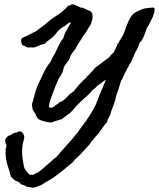

<svg xmlns="http://www.w3.org/2000/svg" viewBox="-20 -769 757 915"><path d="M420.9 -695.3Q421.9 -682.6 418.9 -673.8Q416 -665 414.1 -656.2Q409.2 -646.5 405.3 -641.6Q401.4 -636.7 398.4 -629.9Q395.5 -626 393.6 -622.1Q391.6 -618.2 389.6 -615.2Q386.7 -610.4 382.8 -606.4Q378.9 -602.5 376 -597.7Q373 -592.8 370.6 -588.4Q368.2 -584 365.2 -579.1Q360.4 -572.3 356 -565.4Q351.6 -558.6 347.7 -550.8Q345.7 -546.9 343.3 -543.9Q340.8 -541 339.8 -536.1Q335 -530.3 328.6 -522.5Q322.3 -514.6 318.4 -506.8Q315.4 -502 313.5 -495.1Q310.5 -486.3 308.1 -482.9Q305.7 -479.5 303.7 -476.6Q297.9 -468.8 291.5 -460.4Q285.2 -452.1 282.2 -441.4Q279.3 -424.8 271.5 -413.1Q263.7 -401.4 256.8 -387.7Q251 -374 244.6 -359.4Q238.3 -344.7 233.4 -330.1Q227.5 -312.5 221.2 -295.9Q214.8 -279.3 212.9 -259.8Q220.7 -252 231 -257.3Q241.2 -262.7 246.1 -268.6Q255.9 -272.5 261.7 -280.3Q280.3 -288.1 292 -299.3Q303.7 -310.5 316.4 -324.2Q322.3 -325.2 325.2 -329.1Q328.1 -333 333 -335Q344.7 -352.5 359.9 -368.7Q375 -384.8 390.6 -398.4Q392.6 -403.3 396.5 -406.2Q400.4 -409.2 404.3 -413.1Q411.1 -419.9 417 -427.2Q422.9 -434.6 430.7 -442.4Q433.6 -447.3 438.5 -450.2Q443.4 -453.1 446.3 -455.1Q448.2 -457 450.7 -459Q453.1 -460.9 456.1 -462.9Q465.8 -470.7 477.5 -479Q489.3 -487.3 499 -495.1Q503.9 -501 509.3 -507.3Q514.6 -513.7 521.5 -518.6Q526.4 -529.3 531.2 -538.6Q536.1 -547.9 540 -558.6Q547.9 -568.4 551.8 -578.1Q567.4 -600.6 572.8 -616.7Q578.1 -632.8 583.5 -647Q588.9 -661.1 595.2 -674.3Q601.6 -687.5 613.3 -701.2Q621.1 -708 631.8 -713.4Q642.6 -718.8 653.3 -723.6Q667 -729.5 682.6 -730.5Q698.2 -731.4 710.9 -733.4Q716.8 -731.4 716.8 -726.6Q716.8 -721.7 715.8 -713.9Q715.8 -707 712.4 -701.2Q709 -695.3 709 -690.4Q693.4 -656.2 678.7 -632.8Q674.8 -622.1 671.9 -612.8Q668.9 -603.5 664.1 -592.8Q662.1 -588.9 659.7 -584.5Q657.2 -580.1 655.3 -576.2Q653.3 -572.3 649.9 -569.8Q646.5 -567.4 644.5 -563.5Q642.6 -557.6 641.1 -553.2Q639.6 -548.8 637.7 -543.9Q635.7 -540 633.8 -536.1Q631.8 -532.2 629.9 -528.3Q623 -517.6 621.1 -511.7Q619.1 -505.9 617.2 -501Q612.3 -493.2 608.9 -482.9Q605.5 -472.7 598.6 -464.8Q592.8 -455.1 592.8 -453.1Q592.8 -451.2 590.8 -449.2Q584 -439.5 584 -438Q584 -436.5 583 -434.6Q573.2 -418 568.8 -406.2Q564.5 -394.5 556.6 -382.8Q550.8 -365.2 545.4 -346.7Q540 -328.1 533.2 -311.5Q531.2 -295.9 526.4 -283.2Q521.5 -270.5 516.6 -255.9Q508.8 -238.3 505.9 -223.6Q500 -210.9 495.6 -203.1Q491.2 -195.3 489.3 -185.5Q479.5 -177.7 475.6 -168Q471.7 -166 469.2 -161.6Q466.8 -157.2 463.9 -152.3Q461.9 -150.4 460 -148.9Q458 -147.5 457 -142.6Q442.4 -125 429.7 -110.8Q417 -96.7 406.2 -80.1Q395.5 -69.3 385.3 -57.6Q375 -45.9 364.3 -34.2Q353.5 -24.4 343.3 -14.6Q333 -4.9 325.2 5.9Q314.5 13.7 304.7 22Q294.9 30.3 286.1 38.1Q270.5 49.8 258.3 59.6Q246.1 69.3 233.4 78.1Q218.8 87.9 205.1 95.2Q191.4 102.5 177.7 112.3Q168 116.2 164.1 117.7Q160.2 119.1 155.3 121.1Q150.4 122.1 145 124Q139.6 126 135.7 126Q130.9 123 128.9 124Q127 125 125 124Q118.2 121.1 116.2 121.6Q114.3 122.1 112.3 122.1Q107.4 121.1 104 118.7Q100.6 116.2 95.7 114.3Q90.8 112.3 87.4 111.8Q84 111.3 80.1 108.4Q72.3 98.6 64 96.2Q55.7 93.8 48.8 88.9Q46.9 86.9 44.4 84.5Q42 82 39.1 80.1Q35.2 77.1 33.2 73.7Q31.2 70.3 29.3 65.4Q27.3 60.5 27.3 56.6Q27.3 52.7 25.4 47.9Q18.6 28.3 12.7 6.3Q6.8 -15.6 6.8 -39.1V-57.6Q7.8 -62.5 9.3 -66.4Q10.7 -70.3 10.7 -75.2Q10.7 -78.1 9.3 -80.6Q7.8 -83 6.8 -85.9Q5.9 -89.8 4.9 -96.2Q3.9 -102.5 5.9 -106.4Q6.8 -108.4 11.2 -113.8Q15.6 -119.1 18.6 -121.1Q30.3 -124 36.1 -128.9Q42 -133.8 49.8 -136.7Q56.6 -134.8 61 -138.2Q65.4 -141.6 71.3 -142.6Q83 -144.5 90.8 -131.3Q98.6 -118.2 93.8 -103.5Q91.8 -96.7 89.8 -89.4Q87.9 -82 86.9 -74.2Q85 -60.5 85.4 -42.5Q85.9 -24.4 87.9 -10.7Q89.8 -1 91.8 11.7Q93.8 24.4 96.7 33.2Q106.4 49.8 122.1 64.5Q124 63.5 128.9 63.5Q133.8 63.5 136.7 64.5Q146.5 59.6 151.4 57.1Q156.2 54.7 161.1 52.7Q177.7 41 196.8 23.4Q215.8 5.9 232.4 -7.8Q248 -18.6 259.8 -33.2Q265.6 -41 272.5 -48.8Q279.3 -56.6 287.1 -64.5Q294.9 -74.2 303.2 -83Q311.5 -91.8 319.3 -100.6Q327.1 -110.4 335 -119.6Q342.8 -128.9 350.6 -137.7Q358.4 -151.4 366.2 -160.6Q374 -169.9 380.9 -181.6Q389.6 -191.4 396.5 -202.6Q403.3 -213.9 411.1 -224.6Q420.9 -240.2 429.2 -255.4Q437.5 -270.5 444.3 -290Q448.2 -300.8 451.7 -309.6Q455.1 -318.4 459 -328.1Q464.8 -342.8 472.2 -358.4Q479.5 -374 484.4 -389.6Q473.6 -382.8 465.8 -376Q458 -369.1 447.3 -363.3Q440.4 -355.5 433.1 -349.1Q425.8 -342.8 418 -336.9Q406.2 -321.3 391.6 -309.1Q377 -296.9 363.3 -283.2Q348.6 -269.5 336.4 -254.9Q324.2 -240.2 309.6 -226.6Q305.7 -225.6 299.8 -219.7Q292 -215.8 285.6 -209.5Q279.3 -203.1 269.5 -199.2Q267.6 -198.2 264.6 -198.2Q261.7 -198.2 258.8 -196.3Q254.9 -195.3 252.4 -194.3Q250 -193.4 245.1 -192.4Q240.2 -191.4 235.4 -189Q230.5 -186.5 225.6 -185.5Q216.8 -184.6 203.6 -187.5Q190.4 -190.4 180.7 -193.4Q175.8 -195.3 171.9 -196.8Q168 -198.2 164.1 -201.2Q157.2 -206.1 154.3 -213.9Q151.4 -221.7 146.5 -230.5Q143.6 -235.4 140.1 -239.7Q136.7 -244.1 134.8 -249Q135.7 -253.9 133.8 -259.3Q131.8 -264.6 132.8 -271.5Q132.8 -276.4 134.3 -280.3Q135.7 -284.2 137.7 -289.1Q138.7 -293.9 139.6 -298.3Q140.6 -302.7 142.6 -307.6Q145.5 -322.3 149.9 -335.4Q154.3 -348.6 159.2 -361.3Q175.8 -396.5 188.5 -423.3Q201.2 -450.2 219.7 -472.7Q225.6 -485.4 230 -494.1Q234.4 -502.9 240.2 -510.7Q250 -532.2 259.3 -551.8Q268.6 -571.3 282.2 -587.9Q288.1 -610.4 298.3 -627Q308.6 -643.6 318.4 -663.1Q307.6 -661.1 299.8 -653.8Q292 -646.5 282.2 -641.6Q260.7 -628.9 248 -610.8Q235.4 -592.8 216.8 -581.1Q206.1 -572.3 200.7 -567.9Q195.3 -563.5 190.4 -558.6Q181.6 -558.6 173.8 -555.2Q166 -551.8 158.7 -548.3Q151.4 -544.9 142.6 -543Q133.8 -541 123 -543.9Q119.1 -542 114.7 -542.5Q110.4 -543 105.5 -544.9Q101.6 -546.9 98.6 -549.3Q95.7 -551.8 90.8 -551.8Q84 -555.7 81.5 -566.4Q79.1 -577.1 83 -585.9Q93.8 -592.8 107.4 -597.7Q115.2 -601.6 121.6 -605Q127.9 -608.4 135.7 -612.3Q141.6 -615.2 147 -617.7Q152.3 -620.1 158.2 -625Q173.8 -637.7 192.4 -650.4Q217.8 -674.8 249.5 -694.3Q281.2 -713.9 304.7 -741.2Q312.5 -742.2 317.9 -746.1Q323.2 -750 330.1 -748Q352.5 -740.2 365.2 -732.4Q374 -733.4 382.8 -728.5Q391.6 -723.6 398.4 -720.7Q404.3 -718.8 408.7 -716.8Q413.1 -714.8 418.9 -706.1Z"/></svg>

Font: Seaweed Script
Style: Regular
Weight: 400
Designer: Squid
Foundry: Font Diner, Inc DBA Neapolitan
Version: Version 1.000